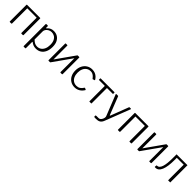

<svg xmlns="http://www.w3.org/2000/svg" viewBox="472 -2274 4173 4173"><g transform="rotate(45 2558.0 -187.5)"><path d="M154 -518V-15Q154 -6 151 -3Q148 0 138 0H101Q93 0 90.5 -2.5Q88 -5 88 -12V-518Q88 -530 98 -530H143Q154 -530 154 -518ZM509 -518V-15Q509 -6 506 -3Q503 0 494 0H457Q448 0 445.5 -2.5Q443 -5 443 -12V-518Q443 -530 454 -530H499Q509 -530 509 -518ZM125 -479Q117 -479 117 -487V-522Q117 -530 125 -530H482Q490 -530 490 -522V-487Q490 -479 481 -479Z M732 -530Q744 -530 744 -517V-471Q744 -463 747.5 -462Q751 -461 757 -467Q767 -478 785.5 -495Q804 -512 836 -526Q868 -540 916 -540Q979 -540 1029 -510.5Q1079 -481 1109 -422.5Q1139 -364 1139 -274Q1139 -186 1110 -122.5Q1081 -59 1028.5 -24.5Q976 10 905 10Q857 10 821 -5Q785 -20 761 -40Q752 -48 749 -46Q746 -44 746 -33V153Q746 165 735 165H690Q680 165 680 154V-516Q680 -524 683 -527Q686 -530 694 -530H732ZM746 -112Q779 -79 814 -60Q849 -41 891 -41Q944 -41 984 -68Q1024 -95 1047.5 -146Q1071 -197 1071 -271Q1071 -348 1047 -395.5Q1023 -443 983.5 -466Q944 -489 898 -489Q853 -489 818.5 -469Q784 -449 765 -420.5Q746 -392 746 -364V-112Z M1343 -518V-15Q1343 -6 1340 -3Q1337 0 1328 0H1292Q1284 0 1281.5 -2.5Q1279 -5 1279 -12V-518Q1279 -530 1289 -530H1333Q1343 -530 1343 -518ZM1710 -518V-15Q1710 -6 1707 -3Q1704 0 1695 0H1659Q1651 0 1648.5 -2.5Q1646 -5 1646 -12V-518Q1646 -530 1656 -530H1700Q1710 -530 1710 -518ZM1648 -527 1688 -496 1340 -4 1300 -34Z M2094 -540Q2144 -540 2181.5 -525Q2219 -510 2248 -483.5Q2277 -457 2297 -423Q2302 -413 2294 -410L2252 -396Q2245 -393 2240 -401Q2217 -432 2195 -450.5Q2173 -469 2150 -478.5Q2127 -488 2099 -488Q2044 -488 2002.5 -460.5Q1961 -433 1938.5 -383Q1916 -333 1916 -265Q1916 -197 1939 -146.5Q1962 -96 2003.5 -69Q2045 -42 2100 -42Q2150 -42 2187.5 -66Q2225 -90 2255 -139Q2258 -143 2260.5 -144Q2263 -145 2267 -143L2302 -127Q2308 -124 2305 -115Q2289 -88 2267.5 -65Q2246 -42 2220 -25.5Q2194 -9 2162.5 0.5Q2131 10 2094 10Q2022 10 1966 -24.5Q1910 -59 1879 -120.5Q1848 -182 1848 -263Q1848 -344 1879.5 -406.5Q1911 -469 1967 -504.5Q2023 -540 2094 -540Z M2781 -479H2612Q2604 -479 2604 -471V-8Q2604 0 2596 0H2547Q2539 0 2539 -9V-470Q2539 -479 2530 -479H2362Q2353 -479 2353 -487V-522Q2353 -530 2362 -530H2781Q2790 -530 2790 -522V-487Q2790 -479 2781 -479Z M2912 165Q2883 165 2866 163.5Q2849 162 2849 153V124Q2849 117 2854.5 114.5Q2860 112 2878 112H2940Q2963 112 2981.5 96Q3000 80 3012.5 56Q3025 32 3028.5 7Q3032 -18 3025 -36L2835 -515Q2833 -521 2835 -525.5Q2837 -530 2845 -530H2890Q2896 -530 2899.5 -528Q2903 -526 2904 -520L3064 -109Q3068 -100 3073 -100.5Q3078 -101 3082 -113L3238 -521Q3240 -526 3243 -528Q3246 -530 3251 -530H3287Q3293 -530 3295.5 -526Q3298 -522 3296 -518L3072 59Q3060 91 3044 111.5Q3028 132 3008.5 143.5Q2989 155 2965 160Q2941 165 2912 165Z M3480 -518V-15Q3480 -6 3477 -3Q3474 0 3464 0H3427Q3419 0 3416.5 -2.5Q3414 -5 3414 -12V-518Q3414 -530 3424 -530H3469Q3480 -530 3480 -518ZM3835 -518V-15Q3835 -6 3832 -3Q3829 0 3820 0H3783Q3774 0 3771.5 -2.5Q3769 -5 3769 -12V-518Q3769 -530 3780 -530H3825Q3835 -530 3835 -518ZM3451 -479Q3443 -479 3443 -487V-522Q3443 -530 3451 -530H3808Q3816 -530 3816 -522V-487Q3816 -479 3807 -479Z M4075 -518V-15Q4075 -6 4072 -3Q4069 0 4060 0H4024Q4016 0 4013.5 -2.5Q4011 -5 4011 -12V-518Q4011 -530 4021 -530H4065Q4075 -530 4075 -518ZM4442 -518V-15Q4442 -6 4439 -3Q4436 0 4427 0H4391Q4383 0 4380.5 -2.5Q4378 -5 4378 -12V-518Q4378 -530 4388 -530H4432Q4442 -530 4442 -518ZM4380 -527 4420 -496 4072 -4 4032 -34Z M4556 1Q4549 -2 4550 -8L4555 -49Q4556 -55 4563 -55Q4601 -53 4625.5 -78.5Q4650 -104 4665 -152Q4680 -200 4686.5 -265.5Q4693 -331 4693 -408V-530H5028V0H4962V-480H4750V-402Q4750 -313 4739.5 -236.5Q4729 -160 4706.5 -104.5Q4684 -49 4647 -21Q4610 7 4556 1Z"/></g></svg>

Font: Libre Franklin Light
Style: Regular
Weight: 300
Designer: Pablo Impallari, Rodrigo Fuenzalida, Nhung Nguyen
Foundry: Impallari Type
Version: Version 3.000